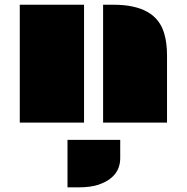

<svg xmlns="http://www.w3.org/2000/svg" viewBox="-20 -518 789 811"><path d="M415.5 -498H459.5Q639.2 -498 673.8 -376Q685.5 -336.4 685.5 -284.7V0H415.5ZM63.5 -498H335V0H63.5ZM487.8 72.8V149.4Q487.8 230 397.5 261.7Q363.3 273.4 310.5 273.4H265.1V72.8Z"/></svg>

Font: Plaster
Style: Regular
Weight: 400
Designer: Eben Sorkin
Foundry: Eben Sorkin
Version: Version 1.007